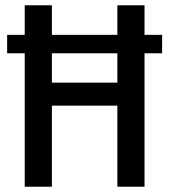

<svg xmlns="http://www.w3.org/2000/svg" viewBox="-20 -706 640 726"><path d="M73.5 0V-686H176.2V-393.5H423.8V-686H526.5V0H423.8V-306.5H176.2V0ZM7 -504.5V-574.2H593V-504.5Z"/></svg>

Font: Chivo Mono Medium
Style: Regular
Weight: 500
Monospace: yes
Designer: Hector Gatti
Foundry: Omnibus-Type
Version: Version 1.008